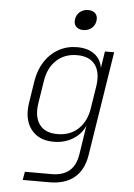

<svg xmlns="http://www.w3.org/2000/svg" viewBox="-62 -811 723 1037"><g transform="rotate(5 300.0 -292.5)"><path d="M101 180 109 135H254Q376 135 394 15L401 -30L418 -141Q397 -94 352 -67Q307 -40 249 -40Q167 -40 126 -94.5Q85 -149 99 -239L118 -360Q128 -420 157.5 -465Q187 -510 232 -535Q277 -560 332 -560Q390 -560 426 -533Q462 -506 469 -459L483 -550H533L444 15Q431 97 380.5 138.5Q330 180 246 180ZM266 -83Q334 -83 378.5 -124.5Q423 -166 434 -239L453 -360Q464 -434 433.5 -475.5Q403 -517 335 -517Q268 -517 223.5 -475.5Q179 -434 168 -360L149 -239Q138 -166 168.5 -124.5Q199 -83 266 -83ZM356 -655Q330 -655 316.5 -670Q303 -685 307 -710Q311 -735 329.5 -750Q348 -765 374 -765Q400 -765 413.5 -750Q427 -735 423 -710Q419 -685 400.5 -670Q382 -655 356 -655Z"/></g></svg>

Font: NKDuy Mono Thin
Style: Italic
Weight: 100
Italic angle: -9°
Monospace: yes
Designer: NKDuy
Foundry: NKDuy
Version: Version 2.251; ttfautohint (v1.8.4.7-5d5b)